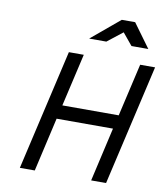

<svg xmlns="http://www.w3.org/2000/svg" viewBox="-98 -1009 944 1090"><g transform="rotate(10 374.0 -464.0)"><path d="M573 -311H248L177 0H91L251 -695H337L267 -391H592L662 -695H748L588 0H502ZM515 -928H592L692 -791H595L538 -860L450 -791H351Z"/></g></svg>

Font: Panefresco 500wt
Style: Italic
Weight: 700
Foundry: Campivisivi & Chank Co
Version: Version 1.000